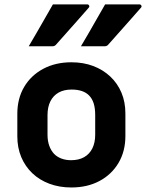

<svg xmlns="http://www.w3.org/2000/svg" viewBox="-20 -829 655 861"><path d="M217.3 -809.4Q259.9 -809.4 294.6 -809.4Q329.2 -809.4 370.6 -809.4Q376.9 -809.4 379.6 -804.2Q382.4 -799.1 377.4 -793.9Q352.7 -765.7 330.4 -740.4Q308 -715.1 284.7 -688.9Q261.3 -662.7 231.8 -629.4Q229.8 -626.4 225.3 -623.9Q220.8 -621.4 214.8 -621.4Q186 -621.4 160.4 -621.4Q134.8 -621.4 108.8 -621.4Q127.1 -652.2 145 -683.3Q162.9 -714.4 181 -746Q199 -777.5 217.3 -809.4ZM451.4 -809.4Q494 -809.4 528.7 -809.4Q563.4 -809.4 604.7 -809.4Q611 -809.4 613.8 -804.2Q616.6 -799.1 611.6 -793.9Q586.9 -765.7 564.5 -740.4Q542.2 -715.1 518.8 -688.9Q495.5 -662.7 465.9 -629.4Q463.9 -626.4 459.4 -623.9Q454.9 -621.4 448.9 -621.4Q420.2 -621.4 394.6 -621.4Q369 -621.4 342.9 -621.4Q361.2 -652.2 379.2 -683.3Q397.1 -714.4 415.1 -746Q433.1 -777.5 451.4 -809.4ZM300 -549.7Q354.1 -549.7 398.3 -532.9Q442.5 -516.1 474.9 -485.5Q507.2 -455 524.8 -413.1Q542.3 -371.3 542.3 -320.3V-219Q542.3 -150.7 511.6 -98.7Q480.9 -46.7 426.4 -17.5Q371.8 11.7 300 11.7Q245.9 11.7 201.3 -5.1Q156.6 -21.9 124.7 -52.4Q92.8 -83 75.2 -124.8Q57.7 -166.7 57.7 -217.6V-319Q57.7 -387.4 88.4 -439.3Q119.1 -491.2 174.1 -520.5Q229 -549.7 300 -549.7ZM301.3 -427.4Q266.5 -427.4 242.5 -413.7Q218.5 -400 205.8 -374.4Q193.1 -348.8 193.1 -313V-224.6Q193.1 -197 200.9 -175.3Q208.7 -153.7 223 -138.5Q236.2 -125.2 255.6 -117.9Q275.1 -110.6 298.7 -110.6Q333.5 -110.6 357.5 -124.4Q381.6 -138.2 394.3 -163.9Q406.9 -189.6 406.9 -224.9V-313.3Q406.9 -343.8 400.1 -365.5Q393.2 -387.1 378.9 -401.5Q365.7 -414.6 346.2 -421Q326.8 -427.4 301.3 -427.4Z"/></svg>

Font: Recursive Sans Linear Light
Style: Regular
Weight: 300
Version: Version 1.085